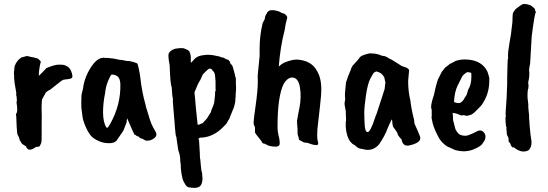

<svg xmlns="http://www.w3.org/2000/svg" viewBox="-20 -704 2721 954"><path d="M52 -295Q52 -304 50 -316V-323Q51 -330 49 -338Q49 -348 51 -356Q51 -376 56 -382Q56 -387 70 -405Q74 -409 85 -418Q101 -423 107 -424Q111 -428 134 -421Q144 -420 165 -414Q172 -412 183 -398Q181 -394 176.5 -368.5Q172 -343 173 -327Q179 -332 194 -348Q209 -364 210 -365Q236 -377 261 -382Q297 -385 308 -377Q317 -374 322 -368Q331 -360 337 -340.5Q343 -321 336 -316Q330 -311 296 -308Q294 -308 282 -300L230 -259Q214 -251 208 -245L189 -210Q188 -208 187 -184Q186 -160 187 -149.5Q188 -139 187 -82V-39Q187 -4 186 1.5Q185 7 178 21Q175 26 159 26Q120 55 109 23L96 15Q88 11 86 5Q78 -6 78 -8L74 -22L68 -34Q65 -35 63 -72.5Q61 -110 61 -118.5Q61 -127 59 -137Q66 -144 65.5 -161Q65 -178 63 -187.5Q61 -197 63 -199.5Q65 -202 62 -227Q59 -231 61 -242Z M578 -287Q577 -309 568 -320.5Q559 -332 535 -334Q528 -329 516.5 -300.5Q505 -272 502 -240Q492 -192 492 -144Q493 -95 508 -72Q510 -68 512 -69Q517 -69 528 -89Q581 -185 578 -287ZM609 -96 594 -57Q594 -55 565 -14Q556 5 531.5 7Q507 9 484 2Q453 -9 437 -24Q421 -39 405.5 -74.5Q390 -110 389 -133Q384 -166 384 -175V-199Q384 -235 387 -241Q388 -245 392 -262Q397 -304 416 -342Q453 -415 492 -417H497Q499 -416 503 -416H516Q551 -413 559 -410Q574 -406 585 -406L611 -401Q623 -402 642.5 -396Q662 -390 663.5 -387Q665 -384 669 -365Q673 -346 674.5 -337.5Q676 -329 677 -320Q685 -247 703 -184Q704 -181 705 -175Q706 -169 712 -151.5Q718 -134 721 -122Q724 -110 732 -90Q738 -75 750 -55Q772 -24 727 -7Q721 -5 706 -5Q703 -5 687 -15Q677 -15 668 -26L660 -28Q653 -35 648 -35Q646 -37 612 -116Q609 -105 609 -96Z M1051 -300 1049 -323Q1049 -339 1040 -350Q1036 -352 1032 -360H1031Q1031 -361 1026 -362.5Q1021 -364 1018 -362Q1013 -360 988 -335L975 -306Q964 -291 947 -247Q946 -246 947 -236Q949 -223 953 -171Q961 -97 962 -84L973 -86Q976 -89 987 -92Q1001 -108 1008 -115L1028 -147Q1028 -152 1034.5 -166.5Q1041 -181 1044 -193Q1044 -195 1046 -209Q1049 -230 1049 -250Q1052 -250 1051.5 -255Q1051 -260 1051 -267ZM823 -379Q817 -411 817 -423V-431Q817 -444 834 -455L847 -461Q848 -462 875 -465Q889 -465 892 -464.5Q895 -464 905.5 -459Q916 -454 920 -450Q928 -434 928 -419V-392L935 -398L945 -409Q947 -413 958 -420Q969 -427 991 -430Q1021 -435 1057 -426Q1074 -424 1078 -419Q1078 -421 1095 -416Q1094 -414 1099.5 -412Q1105 -410 1115 -406L1122 -398L1126 -386Q1132 -384 1137 -371L1147 -334Q1147 -328 1152 -315V-291Q1153 -280 1153 -267.5Q1153 -255 1151 -237V-225L1150 -218V-216Q1148 -212 1150 -207Q1146 -176 1137 -158L1118 -111Q1113 -106 1109.5 -97Q1106 -88 1082 -66Q1033 -20 973 -20Q971 -19 966 -14Q966 -10 969 -8L973 60Q973 85 975 86Q976 91 978 119Q980 147 984 154L986 182V191Q984 207 978 216Q972 225 959.5 228Q947 231 928.5 228.5Q910 226 906 220Q892 201 887 184Q878 147 878 114Q875 96 875 80Q873 62 869 52Q865 42 865 37Q858 -6 858 -10Q858 -21 853 -33Q848 -78 848 -88L839 -196V-216Q836 -220 833 -272Q826 -285 823 -379Z M1557 -61 1556 -31Q1556 -14 1558.5 -5.5Q1561 3 1561 10Q1561 26 1505 5Q1503 6 1495 4.5Q1487 3 1484.5 1Q1482 -1 1478 -3Q1463 -7 1464 -20Q1463 -25 1460.5 -31Q1458 -37 1458.5 -48Q1459 -59 1457 -80.5Q1455 -102 1456 -105Q1464 -152 1468 -169Q1478 -221 1470.5 -269Q1463 -317 1433 -319Q1409 -319 1390 -288Q1359 -227 1359 -75Q1359 -50 1365 -27Q1371 -4 1369.5 11.5Q1368 27 1341.5 24.5Q1315 22 1307 16L1295 10Q1283 10 1280 -1Q1278 -5 1271 -13L1253 -36Q1246 -44 1247 -50V-68L1246 -75Q1239 -82 1240.5 -102Q1242 -122 1250 -178Q1261 -256 1261 -297Q1260 -335 1261 -335L1270 -426V-463Q1270 -527 1285 -589Q1290 -600 1292.5 -603.5Q1295 -607 1296 -612Q1297 -628 1307 -638L1305 -637Q1307 -644 1316 -650Q1333 -659 1369 -646Q1376 -641 1379 -640Q1385 -637 1391 -637Q1409 -625 1407 -615Q1407 -613 1399 -583Q1395 -561 1395 -557Q1373 -474 1365 -373Q1378 -386 1395 -394Q1434 -409 1457 -408Q1529 -403 1556 -350Q1582 -307 1575 -227Q1574 -209 1557 -61Z M1891 -261Q1892 -264 1895 -296Q1893 -299 1890 -318Q1882 -334 1869 -342Q1853 -349 1850 -349Q1841 -346 1837.5 -342.5Q1834 -339 1820.5 -314Q1807 -289 1798.5 -231Q1790 -173 1790 -147Q1790 -121 1792 -83.5Q1794 -46 1808 -48Q1821 -50 1844 -120Q1845 -125 1851 -138ZM2008 -302Q2008 -249 2019 -205Q2024 -161 2037 -111Q2040 -91 2039 -91Q2064 -36 2067 -25.5Q2070 -15 2066 -8V-9Q2063 0 2047.5 7.5Q2032 15 2020 17Q1982 29 1975 -12Q1971 -15 1963.5 -24.5Q1956 -34 1955 -40.5Q1954 -47 1948 -53Q1946 -58 1939 -66Q1932 -74 1931 -82L1928 -109L1926 -110Q1910 -77 1905 -64Q1893 -30 1863 14Q1829 52 1780 36Q1762 35 1751.5 25Q1741 15 1737 14Q1731 12 1720 -1Q1702 -25 1698 -72V-98Q1701 -103 1698 -146V-152Q1692 -182 1692 -188Q1692 -194 1694 -204Q1696 -214 1695 -216.5Q1694 -219 1694 -225V-240L1699 -294Q1710 -329 1723 -357Q1727 -374 1738 -384Q1763 -411 1765 -415Q1772 -430 1817 -439L1834 -438Q1844 -438 1852 -435.5Q1860 -433 1863 -433Q1877 -426 1886 -426Q1895 -426 1916 -412Q1922 -411 1946 -395Q1972 -378 1976 -376L2002 -367Q2013 -358 2013 -357Q2013 -356 2008 -302Z M2322 -320V-331Q2322 -342 2321 -342L2315 -344Q2308 -344 2304 -346Q2297 -344 2293 -340Q2280 -332 2275 -321L2253 -277Q2238 -246 2236 -197Q2262 -186 2274 -198Q2281 -204 2286 -212Q2288 -219 2294 -225.5Q2300 -232 2306 -258Q2322 -283 2322 -320ZM2411 -306V-295Q2409 -234 2375 -185Q2370 -178 2361 -169L2339 -147Q2332 -140 2321 -134L2299 -128Q2296 -130 2282 -132Q2271 -128 2263 -134Q2262 -134 2252.5 -138Q2243 -142 2229 -143Q2231 -127 2231 -108L2243 -62Q2254 -41 2264.5 -35.5Q2275 -30 2287.5 -29.5Q2300 -29 2306.5 -32Q2313 -35 2329 -41L2349 -51Q2370 -63 2385 -45Q2393 -36 2392 -21.5Q2391 -7 2380 5Q2374 19 2349 31Q2348 31 2340 35Q2295 57 2240 41L2221 32Q2218 32 2215 29Q2203 26 2189 14Q2175 2 2169.5 -6Q2164 -14 2162 -17Q2160 -20 2155 -30Q2138 -62 2130 -91L2124 -120Q2126 -124 2125 -143V-159Q2116 -175 2136 -232Q2152 -308 2162 -321L2175 -347Q2175 -348 2187 -362Q2189 -367 2210 -382Q2214 -388 2222 -389Q2226 -393 2235 -396Q2243 -403 2259 -405Q2274 -410 2305 -408Q2376 -402 2402 -348L2409 -326Q2409 -321 2412 -314Q2411 -312 2411 -306Z M2519 -535 2526 -594 2527 -625Q2527 -638 2532 -645L2542 -659Q2569 -680 2577 -683Q2585 -686 2600.5 -682.5Q2616 -679 2619 -676L2630 -667Q2639 -662 2639 -651Q2644 -645 2642 -642Q2636 -635 2622 -524L2614 -388L2609 -361Q2609 -348 2610 -346V-328Q2608 -308 2606 -303Q2606 -298 2604 -292Q2606 -290 2606 -276.5Q2606 -263 2603 -260Q2601 -244 2601 -229.5Q2601 -215 2603.5 -199.5Q2606 -184 2605 -169L2609 -131V-116Q2611 -98 2611 -87L2616 -35L2620 -8Q2623 9 2617.5 25Q2612 41 2601 45Q2570 58 2533 28H2525Q2518 20 2514 6Q2506 2 2507 -8Q2508 -18 2503 -26Q2498 -34 2498 -40Q2498 -53 2496 -63L2497 -71Q2494 -74 2494 -80L2492 -98V-106Q2492 -114 2491.5 -117Q2491 -120 2494 -127Q2491 -131 2493 -156Q2499 -233 2499 -262L2500 -286V-315Q2501 -339 2501.5 -376Q2502 -413 2505 -416L2504 -425Q2504 -449 2511.5 -490.5Q2519 -532 2519 -535Z"/></svg>

Font: Caveat Brush
Style: Regular
Weight: 400
Designer: Pablo Impallari
Foundry: Creative Lab NY
Version: Version 1.096; ttfautohint (v1.3)